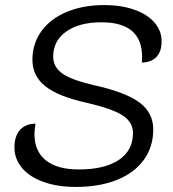

<svg xmlns="http://www.w3.org/2000/svg" viewBox="-20 -729 682 758"><path d="M37 -147Q37 -191 58.5 -215.5Q80 -240 120 -241Q116 -211 116 -200Q116 -132 161 -96Q206 -60 291 -60Q393 -60 449 -97.5Q505 -135 505 -204Q505 -247 464 -273.5Q423 -300 323 -323Q210 -348 159 -388.5Q108 -429 108 -493Q108 -557 143.5 -606Q179 -655 243.5 -682Q308 -709 392 -709Q458 -709 509.5 -691Q561 -673 589.5 -640.5Q618 -608 618 -566Q618 -526 598 -504.5Q578 -483 540 -482Q541 -490 541 -504Q541 -641 381 -641Q293 -641 241.5 -604.5Q190 -568 190 -506Q190 -464 226.5 -438.5Q263 -413 350 -393Q476 -365 530.5 -324.5Q585 -284 585 -218Q585 -149 547.5 -97.5Q510 -46 441 -18.5Q372 9 279 9Q206 9 151 -11Q96 -31 66.5 -66.5Q37 -102 37 -147Z"/></svg>

Font: K2D Light
Style: Italic
Weight: 300
Italic angle: -10°
Designer: Katatrad Aksorn Co.,Ltd.
Foundry: Cadson Demak Co.,Ltd.
Version: Version 1.000; ttfautohint (v1.6)